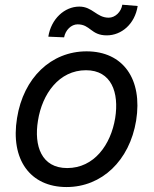

<svg xmlns="http://www.w3.org/2000/svg" viewBox="-20 -766 638 798"><path d="M256.7 11.4C403.1 11.4 518.5 -98.4 545.8 -264.6C573.5 -437.5 491.5 -552.6 339.8 -552.6C192.8 -552.6 77.4 -442.8 50.8 -275.2C22.7 -103.7 104.8 11.4 256.7 11.4ZM137.8 -264.6C155.2 -375.4 225.1 -474.1 337.4 -474.1C443.5 -474.1 475.5 -381 458.8 -275.6C440.7 -164.1 371.1 -67.5 259.2 -67.5C152.7 -67.5 120.4 -159.1 137.8 -264.6ZM180.8 -613.6 246.4 -610.8C252.1 -641 275.9 -664.8 302.6 -664.8C355.8 -664.8 357.6 -619 423.7 -619C484.7 -619 540.5 -665.8 552.2 -741.1L488.3 -746.4C483.7 -716.6 458.8 -692.5 431.8 -692.5C381.4 -692.5 364.7 -738.6 309.7 -738.6C248.2 -738.6 192.5 -687.5 180.8 -613.6Z"/></svg>

Font: Margiela Sans Text
Style: Italic
Weight: 400
Italic angle: -9.39999°
Designer: Stefan Endress, Andreas Faust
Version: Version 1.100;FEAKit 1.0